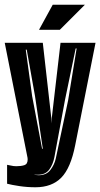

<svg xmlns="http://www.w3.org/2000/svg" viewBox="-25 -676 424 812"><path d="M125 116Q90 116 57 111Q24 106 5 101V21L20 24Q32 27 44 27Q64 27 78 22.5Q92 18 92 -2Q92 -5 91.5 -8.5Q91 -12 90 -16L-5 -495H156L192 -177L193 -154L194 -177L231 -495H379L293 -62Q274 35 234 75.5Q194 116 125 116ZM121 63Q126 64 130.5 64.5Q135 65 139 65Q171 65 188 43Q205 21 211 -6L263 -251L299 -471H295L250 -254L205 -11Q199 20 183 41.5Q167 63 135 63Q132 63 128.5 63Q125 63 121 62ZM153 -47H156L123 -270L88 -466H84L111 -269ZM140 -550 198 -656H334L228 -550Z"/></svg>

Font: Alumni Sans Inline One
Style: Regular
Weight: 400
Designer: Robert E. Leuschke
Foundry: Robert E. Leuschke
Version: Version 1.100; ttfautohint (v1.8.3)